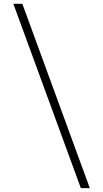

<svg xmlns="http://www.w3.org/2000/svg" viewBox="-20 -806 540 1003"><path d="M402.3 176.8 49.8 -786.1H96.7L449.2 176.8Z"/></svg>

Font: GenEi Gothic M Light
Style: Regular
Weight: 300
Designer: o_tamon (Modified); [Source Han Sans]
Ryoko NISHIZUKA  (kana & ideographs); Paul D. Hunt (Latin, Greek & Cyrillic); Wenl
Version: Version 1.1a;Original Version 1.004